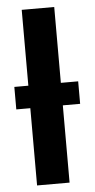

<svg xmlns="http://www.w3.org/2000/svg" viewBox="-54 -779 401 812"><g transform="rotate(-5 147.0 -373.0)"><path d="M70 -423.5V-745.5H208V-423.5H281.5V-328H208V0H70V-328H10.5V-423.5Z"/></g></svg>

Font: Lato Heavy
Style: Regular
Weight: 800
Designer: Lukasz Dziedzic
Foundry: tyPoland Lukasz Dziedzic
Version: Version 2.007; 2014-02-27